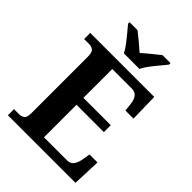

<svg xmlns="http://www.w3.org/2000/svg" viewBox="-262 -1054 1177 1177"><g transform="rotate(45 326.5 -465.5)"><path d="M28 0V-53H70Q91 -53 106 -63Q121 -73 121 -113V-596Q121 -639 106.5 -650Q92 -661 70 -661H28V-714H583L587 -530H517L512 -577Q508 -614 493.5 -633.5Q479 -653 448 -653H280V-403H517V-343H280V-61H480Q510 -61 524.5 -82.5Q539 -104 544 -137L552 -184H621L614 0ZM262 -771Q252 -794 231.5 -820.5Q211 -847 189.5 -873Q168 -899 152 -918V-931H221Q242 -915 274.5 -888Q307 -861 329 -841Q344 -855 364 -871.5Q384 -888 404 -904Q424 -920 438 -931H507V-918Q492 -899 470 -873Q448 -847 428 -820.5Q408 -794 397 -771Z"/></g></svg>

Font: Noto Naskh Arabic
Style: Bold
Weight: 700
Designer: Monotype Design Team, David Williams, Mohamad Dakak and Nizar Qandah
Foundry: Monotype Imaging Inc.
Version: Version 2.016